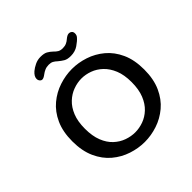

<svg xmlns="http://www.w3.org/2000/svg" viewBox="-171 -776 926 926"><g transform="rotate(-45 292.0 -313.0)"><path d="M302 10.5Q258.5 10.5 215 -3.8Q171.5 -18 135.5 -48.2Q99.5 -78.5 78 -126Q56.5 -173.5 56.5 -239Q56.5 -304.5 78 -351.8Q99.5 -399 135.5 -429Q171.5 -459 215 -473.2Q258.5 -487.5 302 -487.5Q345.5 -487.5 388.8 -473.2Q432 -459 468 -429Q504 -399 525.5 -351.8Q547 -304.5 547 -239Q547 -173.5 525.5 -126Q504 -78.5 468 -48.2Q432 -18 388.8 -3.8Q345.5 10.5 302 10.5ZM302 -55Q330 -55 358 -65Q386 -75 409.2 -96.8Q432.5 -118.5 446.8 -153.8Q461 -189 461 -239Q461 -288.5 446.8 -323.2Q432.5 -358 409.2 -380Q386 -402 358 -412.2Q330 -422.5 302 -422.5Q274 -422.5 245.8 -412.2Q217.5 -402 194 -380Q170.5 -358 156.5 -323.2Q142.5 -288.5 142.5 -239Q142.5 -189 156.5 -153.8Q170.5 -118.5 194 -96.8Q217.5 -75 245.8 -65Q274 -55 302 -55ZM343 -535Q319.5 -535 306.2 -543Q293 -551 280.5 -561.5Q270.5 -571 261.2 -576Q252 -581 237.5 -581Q222.5 -581 210.5 -575.8Q198.5 -570.5 189.5 -563.5Q174.5 -552 165.5 -552Q158.5 -552 153 -558.5Q147.5 -565 147.5 -574Q147.5 -591 167 -608Q179.5 -618.5 197.5 -627.2Q215.5 -636 236 -636Q260 -636 273 -628.8Q286 -621.5 297.5 -610.5Q307 -600.5 316.5 -594.8Q326 -589 342 -589Q356.5 -589 367.5 -594Q378.5 -599 386.5 -606.5Q393 -612 399.8 -615.8Q406.5 -619.5 413.5 -619.5Q421.5 -619.5 427.8 -614Q434 -608.5 434 -598Q434 -585.5 426.5 -577.5Q416 -565 394.2 -550Q372.5 -535 343 -535Z"/></g></svg>

Font: Sono
Style: Regular
Weight: 400
Designer: Tyler Finck
Foundry: Tyler Finck
Version: Version 2.112